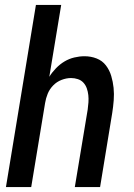

<svg xmlns="http://www.w3.org/2000/svg" viewBox="-20 -755 540 775"><path d="M4 0 125 -735H227L179 -445Q190 -463 206 -479.5Q222 -496 240.5 -507Q259 -518 280 -523Q301 -528 321 -528Q347 -528 370 -519Q393 -510 407.5 -491Q422 -472 429 -448.5Q436 -425 438.5 -400.5Q441 -376 439 -350Q437 -324 433 -299L384 0H282L334 -313Q336 -327 337 -342Q338 -357 336.5 -371Q335 -385 330.5 -398Q326 -411 317 -421Q308 -431 294.5 -435.5Q281 -440 267 -440Q248 -440 228.5 -432.5Q209 -425 194.5 -410Q180 -395 172.5 -376.5Q165 -358 162 -339L106 0Z"/></svg>

Font: Iosevka Curly Semibold
Style: Italic
Weight: 600
Italic angle: -9°
Monospace: yes
Designer: Belleve Invis
Foundry: Belleve Invis
Version: Version 22.1.2; ttfautohint (v1.8.4)